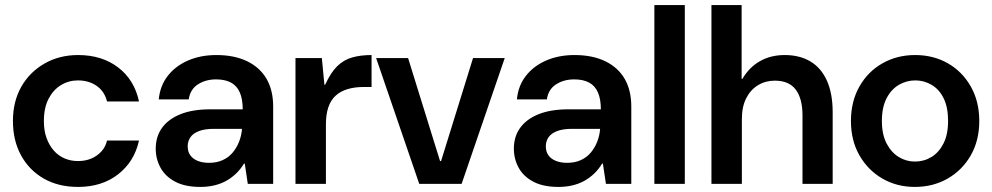

<svg xmlns="http://www.w3.org/2000/svg" viewBox="-20 -725 3912 757"><path d="M288 12Q210 12 152.5 -21Q95 -54 63 -112.5Q31 -171 31 -248Q31 -325 64 -383Q97 -441 155.5 -474.5Q214 -508 288 -508Q382 -508 446 -459Q510 -410 528 -325H402Q392 -365 361 -386.5Q330 -408 287 -408Q251 -408 220.5 -389.5Q190 -371 171.5 -335.5Q153 -300 153 -248Q153 -210 163.5 -181Q174 -152 192 -131.5Q210 -111 234.5 -100.5Q259 -90 287 -90Q316 -90 339 -99.5Q362 -109 379 -127Q396 -145 402 -171H528Q510 -88 446 -38Q382 12 288 12Z M770 12Q710 12 671 -8.5Q632 -29 613 -63.5Q594 -98 594 -139Q594 -186 618.5 -220.5Q643 -255 691 -274.5Q739 -294 810 -294H937Q937 -334 925.5 -360.5Q914 -387 890.5 -399.5Q867 -412 832 -412Q791 -412 760.5 -392.5Q730 -373 724 -333H606Q611 -387 641.5 -426Q672 -465 721.5 -486.5Q771 -508 833 -508Q904 -508 954.5 -483.5Q1005 -459 1031 -414Q1057 -369 1057 -305V0H957L945 -80H942Q928 -57 910 -40Q892 -23 871 -11.5Q850 0 824.5 6Q799 12 770 12ZM804 -83Q834 -83 857.5 -93.5Q881 -104 897 -123Q913 -142 922.5 -166Q932 -190 934 -216V-217H823Q787 -217 764 -208Q741 -199 730.5 -183.5Q720 -168 720 -148Q720 -127 730.5 -112.5Q741 -98 760 -90.5Q779 -83 804 -83Z M1145 0V-496H1249L1259 -391H1262Q1284 -439 1309.5 -464Q1335 -489 1368.5 -498.5Q1402 -508 1445 -508V-382H1413Q1378 -382 1350 -373.5Q1322 -365 1303 -347.5Q1284 -330 1274.5 -302Q1265 -274 1265 -234V0Z M1633 0 1463 -496H1589L1715 -90H1719L1845 -496H1970L1800 0Z M2182 12Q2122 12 2083 -8.5Q2044 -29 2025 -63.5Q2006 -98 2006 -139Q2006 -186 2030.5 -220.5Q2055 -255 2103 -274.5Q2151 -294 2222 -294H2349Q2349 -334 2337.5 -360.5Q2326 -387 2302.5 -399.5Q2279 -412 2244 -412Q2203 -412 2172.5 -392.5Q2142 -373 2136 -333H2018Q2023 -387 2053.5 -426Q2084 -465 2133.5 -486.5Q2183 -508 2245 -508Q2316 -508 2366.5 -483.5Q2417 -459 2443 -414Q2469 -369 2469 -305V0H2369L2357 -80H2354Q2340 -57 2322 -40Q2304 -23 2283 -11.5Q2262 0 2236.5 6Q2211 12 2182 12ZM2216 -83Q2246 -83 2269.5 -93.5Q2293 -104 2309 -123Q2325 -142 2334.5 -166Q2344 -190 2346 -216V-217H2235Q2199 -217 2176 -208Q2153 -199 2142.5 -183.5Q2132 -168 2132 -148Q2132 -127 2142.5 -112.5Q2153 -98 2172 -90.5Q2191 -83 2216 -83Z M2560 0V-705H2680V0Z M2785 0V-705H2904V-414H2907Q2934 -460 2976.5 -484Q3019 -508 3074 -508Q3133 -508 3175.5 -482.5Q3218 -457 3240.5 -406.5Q3263 -356 3263 -282V0H3144V-270Q3144 -336 3117.5 -371.5Q3091 -407 3035 -407Q2998 -407 2968.5 -389Q2939 -371 2922 -337.5Q2905 -304 2905 -256V0Z M3587 12Q3516 12 3459 -21Q3402 -54 3368.5 -112.5Q3335 -171 3335 -248Q3335 -325 3368.5 -384Q3402 -443 3459.5 -475.5Q3517 -508 3588 -508Q3660 -508 3717 -475.5Q3774 -443 3807.5 -384Q3841 -325 3841 -248Q3841 -171 3807.5 -112.5Q3774 -54 3716.5 -21Q3659 12 3587 12ZM3587 -88Q3623 -88 3652.5 -106Q3682 -124 3700 -159.5Q3718 -195 3718 -248Q3718 -302 3700.5 -337.5Q3683 -373 3653 -390.5Q3623 -408 3589 -408Q3554 -408 3524 -390.5Q3494 -373 3475.5 -337.5Q3457 -302 3457 -248Q3457 -195 3475.5 -159.5Q3494 -124 3523.5 -106Q3553 -88 3587 -88Z"/></svg>

Font: DM Sans 9pt 36pt SemiBold
Style: Regular
Weight: 600
Version: Version 4.004;gftools[0.9.30]